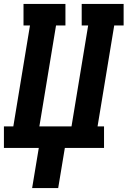

<svg xmlns="http://www.w3.org/2000/svg" viewBox="-21 -755 651 980"><path d="M143 205 177 0H-1V-110H47L132 -625H99V-735H313V-625H265L180 -110H344L429 -625H396V-735H610V-625H562L477 -110H510V0H310L276 205Z"/></svg>

Font: Iosevka Curly Slab XBdEx
Style: Italic
Weight: 800
Width: 7
Italic angle: -9°
Monospace: yes
Designer: Belleve Invis
Foundry: Belleve Invis
Version: Version 11.1.0; ttfautohint (v1.8.3)